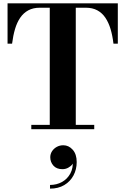

<svg xmlns="http://www.w3.org/2000/svg" viewBox="-20 -770 747 1144"><path d="M166.5 0V-26H276.5V-724H217Q177.5 -724 148.8 -708.5Q120 -693 100.5 -664.5Q81 -636 69.5 -596.8Q58 -557.5 52 -510H25V-750H682V-510H656Q650.5 -557.5 638.8 -596.8Q627 -636 607.8 -664.5Q588.5 -693 559.8 -708.5Q531 -724 491 -724H431.5V-26H541.5V0ZM278 354V332Q317 332 349 314.5Q381 297 399 264Q417 231 413.5 184H420.5Q421 196 411.5 208.5Q402 221 386.2 229.5Q370.5 238 352 238Q317 238 298.2 216.8Q279.5 195.5 279.5 167Q279.5 147.5 290 131.2Q300.5 115 318.2 105.2Q336 95.5 357 95.5Q389.5 95.5 413.2 122Q437 148.5 437 195.5Q437 239.5 417.8 275.5Q398.5 311.5 362.8 332.8Q327 354 278 354Z"/></svg>

Font: Bodoni Moda 9pt
Style: Bold
Weight: 700
Designer: Owen Earl
Foundry: indestructible type
Version: Version 2.005